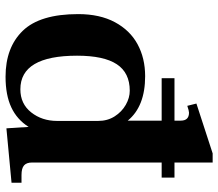

<svg xmlns="http://www.w3.org/2000/svg" viewBox="-66 -690 767 674"><g transform="rotate(90 317.0 -353.5)"><path d="M622 -46V-11L431 7L426 -71Q400 -30 357 -10Q314 10 250 10Q147 10 88.5 -50.5Q30 -111 30 -245Q30 -321 58.5 -374Q87 -427 136 -453.5Q185 -480 248 -480Q354 -480 404 -419V-538H255V-583H404V-605Q404 -634 376 -634Q370 -634 352 -628L344 -660L519 -717H551V-583H604V-538H551V-83Q551 -64 561 -55Q571 -46 595 -46ZM405 -315Q405 -348 389 -373Q373 -398 348.5 -412Q324 -426 299 -426Q236 -426 206 -380.5Q176 -335 176 -241Q176 -42 294 -42Q345 -42 375 -80Q405 -118 405 -171Z"/></g></svg>

Font: Taviraj DemiBold
Style: Regular
Weight: 600
Designer: Katatrad Team
Foundry: CadsonDemak
Version: Version 1.030